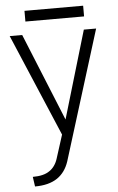

<svg xmlns="http://www.w3.org/2000/svg" viewBox="-59 -664 594 965"><g transform="rotate(-5 237.5 -181.0)"><path d="M156 191Q170 182 181 166.5Q192 151 198 132L236 13L17 -503H80L260 -61L391 -503H453L250 150Q232 204 191 232Q148 261 78 261L71 212Q127 212 156 191ZM102 -623H398V-569H102Z"/></g></svg>

Font: Bellota Text
Style: Regular
Weight: 400
Designer: Kemie Guaida
Foundry: Kemie Guaida
Version: Version 4.001